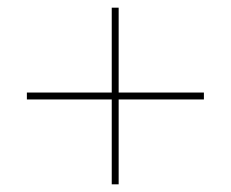

<svg xmlns="http://www.w3.org/2000/svg" viewBox="-20 -497 601 500"><path d="M271 -17V-238H50V-256H271V-477H289V-256H511V-238H289V-17Z"/></svg>

Font: Hanken Grotesk Thin
Style: Italic
Weight: 250
Italic angle: -8°
Designer: Alfredo Marco Pradil
Foundry: Hanken Design Co.
Version: Version 3.013